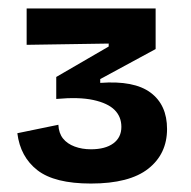

<svg xmlns="http://www.w3.org/2000/svg" viewBox="-20 -695 452 454"><path d="M195 -261Q109 -261 68.5 -292.5Q28 -324 21 -380L118 -400Q119 -380 129 -367.5Q139 -355 156.5 -348.5Q174 -342 195 -342Q229 -342 248 -356Q267 -370 267 -395Q267 -419 251 -435Q235 -451 201 -458.5Q167 -466 113 -461V-513L237 -585V-592L43 -589V-675H348V-579L217 -508V-499Q297 -505 336 -476Q375 -447 375 -390Q375 -331 330.5 -296Q286 -261 195 -261Z"/></svg>

Font: Bricolage Grotesque 48pt Condensed ExtraBold SemiBold
Style: Regular
Weight: 600
Version: Version 1.000;gftools[0.9.30]